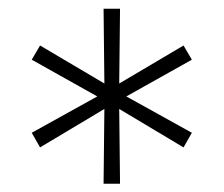

<svg xmlns="http://www.w3.org/2000/svg" viewBox="-20 -748 523 449"><path d="M222.2 -318.4 224.1 -493.2 73.7 -403.3 54.2 -437.5 207.5 -522.5 54.2 -608.4 73.7 -641.6 224.1 -552.7 222.2 -727.5H260.7L258.8 -552.7L409.2 -641.6L428.7 -608.4L275.4 -522.5L428.7 -437.5L409.2 -403.3L258.8 -493.2L260.7 -318.4Z"/></svg>

Font: Inter 20pt ExtraLight
Style: Regular
Weight: 250
Version: Version 4.001;git-66647c0bb